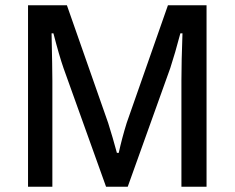

<svg xmlns="http://www.w3.org/2000/svg" viewBox="-20 -706 887 726"><path d="M86 0V-686H233L389 -241Q407 -184 422 -128H429Q441 -183 459 -241L615 -686H761V0H666V-402Q666 -472 670 -580H662Q642 -504 624 -449L463 0H381L220 -449Q204 -495 182 -580H175Q178 -442 178 -402V0Z"/></svg>

Font: Archivo
Style: Regular
Weight: 400
Designer: Hector Gatti
Foundry: Omnibus-Type
Version: Version 2.001